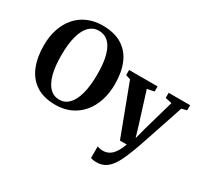

<svg xmlns="http://www.w3.org/2000/svg" viewBox="-190 -1042 1702 1586"><g transform="rotate(30 661.0 -249.5)"><path d="M358 11.5Q244 12 171 -35.8Q98 -83.5 63.2 -169.2Q28.5 -255 28.5 -367Q28.5 -454.5 52.5 -525.5Q76.5 -596.5 121.2 -647.2Q166 -698 229.2 -725.2Q292.5 -752.5 371 -752.5Q484 -752 556.5 -706.2Q629 -660.5 663.5 -577.5Q698 -494.5 698 -383Q698 -295.5 674.2 -223.5Q650.5 -151.5 605.8 -99Q561 -46.5 498.5 -17.8Q436 11 358 11.5ZM362.5 -41.5Q414.5 -41.5 452.5 -80Q490.5 -118.5 511 -194.5Q531.5 -270.5 531.5 -382.5Q531.5 -487.5 512.2 -558Q493 -628.5 455.5 -664Q418 -699.5 364 -699.5Q311.5 -699.5 273.8 -663.2Q236 -627 215.2 -553.2Q194.5 -479.5 194.5 -367.5Q194.5 -262 214 -189.5Q233.5 -117 271 -79.2Q308.5 -41.5 362.5 -41.5ZM886 252.5Q868.5 252.5 854.5 250Q840.5 247.5 831.5 243V133Q839 137 853.8 140.2Q868.5 143.5 884.5 143.5Q909.5 143.5 930.8 135Q952 126.5 969.8 108.8Q987.5 91 1002.8 63.8Q1018 36.5 1031.5 0H966.5L785.5 -480L740.5 -494.5V-543H1012V-494.5L945 -480.5L1034.5 -195.5L1068.5 -82L1098 -194L1180 -481L1117.5 -494.5V-543H1322.5V-494.5L1273 -481Q1251 -413.5 1228.2 -345.8Q1205.5 -278 1185 -216.8Q1164.5 -155.5 1147.8 -106.2Q1131 -57 1119.8 -25.2Q1108.5 6.5 1105.5 13.5Q1076.5 91 1046.8 144.2Q1017 197.5 979 225Q941 252.5 886 252.5Z"/></g></svg>

Font: Merriweather 48pt
Style: Bold
Weight: 700
Version: Version 2.100